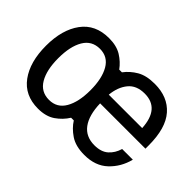

<svg xmlns="http://www.w3.org/2000/svg" viewBox="-94 -752 1006 1006"><g transform="rotate(45 408.5 -249.5)"><path d="M240.8 12.5Q142.5 12.5 90 -59.2Q37.5 -130.8 37.5 -250.8Q37.5 -369.2 90 -440.8Q142.5 -512.5 243.3 -512.5Q300 -512.5 336.7 -489.6Q373.3 -466.7 397.5 -433.3H417.5Q443.3 -467.5 481.7 -490Q520 -512.5 582.5 -512.5Q679.2 -512.5 733.3 -450.8Q787.5 -389.2 787.5 -261.7V-237.5H451.7Q454.2 -151.7 487.9 -106.3Q521.7 -60.8 585.8 -60.8Q635 -60.8 662.9 -85.4Q690.8 -110 702.5 -150H781.7Q764.2 -80.8 715 -34.2Q665.8 12.5 584.2 12.5Q519.2 12.5 479.2 -14.6Q439.2 -41.7 417.5 -76.7H397.5Q374.2 -39.2 336.7 -13.3Q299.2 12.5 240.8 12.5ZM249.2 -60.8Q308.3 -60.8 337.9 -112.1Q367.5 -163.3 367.5 -250Q367.5 -336.7 337.9 -387.9Q308.3 -439.2 249.2 -439.2Q189.2 -439.2 159.2 -388.3Q129.2 -337.5 129.2 -250Q129.2 -162.5 159.2 -111.7Q189.2 -60.8 249.2 -60.8ZM451.7 -301.7H699.2Q691.7 -439.2 580.8 -439.2Q520 -439.2 488.8 -400.8Q457.5 -362.5 451.7 -301.7Z"/></g></svg>

Font: Familjen Grotesk GF
Style: Regular
Weight: 400
Designer: Anders Wikstroem, Jonas Baeckman, Matilda Gysing, Kristian Moeller
Foundry: Familjen STHLM AB
Version: Version 2.000; Beta; Release 4; Build 6